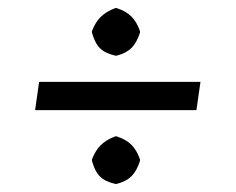

<svg xmlns="http://www.w3.org/2000/svg" viewBox="-20 -471 585 476"><path d="M477 -268H77L67 -198H467ZM208 -72C218 -37 232 -23 266 -15H269C300 -23 316 -38 327 -72V-76C316 -107 300 -123 269 -133H266C234 -121 219 -104 208 -76ZM208 -390C218 -355 232 -341 266 -333H269C300 -341 316 -356 327 -390V-394C316 -425 300 -441 269 -451H266C234 -439 219 -422 208 -394Z"/></svg>

Font: Libertinus Sans
Style: Bold
Weight: 700
Designer: Philipp H. Poll, Khaled Hosny
Foundry: Caleb Maclennan
Version: Version 7.050;RELEASE